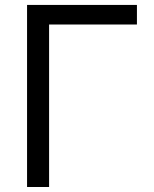

<svg xmlns="http://www.w3.org/2000/svg" viewBox="-20 -747 615 767"><path d="M527 -727.3H88.1V0H176.1V-649.1H527Z"/></svg>

Font: Margiela Sans
Style: Regular
Weight: 400
Designer: Stefan Endress, Andreas Faust
Version: Version 1.100;FEAKit 1.0